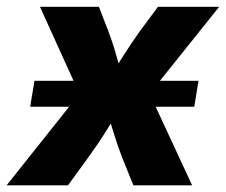

<svg xmlns="http://www.w3.org/2000/svg" viewBox="-53 -556 678 576"><path d="M37.6 -235.8 50.3 -313.5H542.5L529.8 -235.8ZM-33.2 0 229.5 -330.1 210 -220.2 66.9 -535.6H243.7L271.5 -463.9Q286.6 -423.8 297.4 -384.5Q308.1 -345.2 320.3 -307.1H264.6Q289.6 -344.7 314.2 -384.3Q338.9 -423.8 367.7 -463.9L420.9 -535.6H604.5L351.6 -219.7L370.6 -329.1L523.4 0H347.2L313 -84.5Q297.9 -124 286.1 -163.3Q274.4 -202.6 261.7 -239.7H314.5Q290 -202.6 265.6 -163.3Q241.2 -124 212.4 -84.5L150.9 0Z"/></svg>

Font: Inter 20pt ExtraBold
Style: Italic
Weight: 800
Italic angle: -9.3988°
Version: Version 4.001;git-66647c0bb